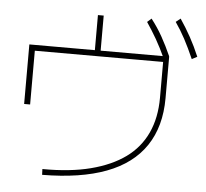

<svg xmlns="http://www.w3.org/2000/svg" viewBox="-55 -876 990 921"><g transform="rotate(5 440.0 -416.0)"><path d="M180 -41.1Q313.3 -40 412.2 -65.6Q511.1 -91.1 577.8 -139.4Q644.4 -187.8 678.3 -261.1Q712.2 -334.4 712.2 -431.1V-603.3H94.4V-344.4H65.6V-631.1H381.1V-800H408.9V-631.1H738.9V-431.1Q738.9 -294.4 676.1 -201.1Q613.3 -107.8 489.4 -61.1Q365.6 -14.4 181.1 -13.3ZM714.4 -617.8Q690 -671.1 667.2 -710.6Q644.4 -750 618.9 -787.8L638.9 -805.6Q670 -765.6 693.3 -723.9Q716.7 -682.2 738.9 -632.2ZM847.8 -628.9Q824.4 -682.2 802.8 -722.8Q781.1 -763.3 755.6 -800L777.8 -817.8Q805.6 -776.7 828.9 -734.4Q852.2 -692.2 873.3 -642.2Z"/></g></svg>

Font: Paperlogy 1 Thin
Style: Regular
Weight: 250
Designer: redesigned by Lee Juim, glyphs from Gmarket Sans & Montserrat
Foundry: PT&
Version: Version 1.001